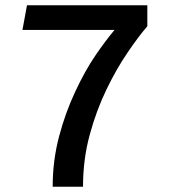

<svg xmlns="http://www.w3.org/2000/svg" viewBox="-20 -706 640 726"><path d="M82 -686H537.1V-606.9Q503.9 -568.4 462.4 -507.3Q420.4 -445.8 383.3 -369.1Q344.7 -289.6 319.8 -198.2Q293.9 -104.5 293.9 0H179.2Q179.2 -99.1 203.6 -190.9Q227.1 -279.8 264.2 -358.9Q300.8 -437.5 340.3 -495.6Q378.9 -552.2 413.1 -592.8H64.9Z"/></svg>

Font: Post Grotesk Medium
Style: Medium
Weight: 500
Version: Version 1.0